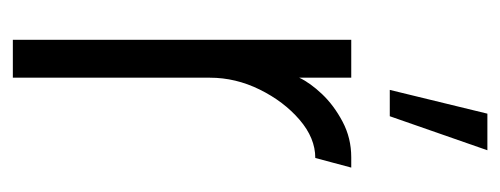

<svg xmlns="http://www.w3.org/2000/svg" viewBox="-260 -519 779 299"><g transform="rotate(90 129.5 -369.5)"><path d="M120 -587 157 -739H214L161 -587ZM42 0V-527H101V-446Q109 -463 126.5 -481.5Q144 -500 169.5 -513.5Q195 -527 225 -527Q229 -527 232.5 -527Q236 -527 241 -527L226 -471Q195 -471 166.5 -446.5Q138 -422 119.5 -384.5Q101 -347 101 -307V0Z"/></g></svg>

Font: Stick No Bills Light
Style: Regular
Weight: 300
Version: Version 2.000